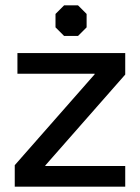

<svg xmlns="http://www.w3.org/2000/svg" viewBox="-20 -696 522 716"><path d="M35 -80 333 -419V-421H45V-498H447V-418L149 -79V-77H447V0H35ZM187 -594V-644L219 -676H271L303 -644V-594L271 -562H219Z"/></svg>

Font: Chakra Petch Medium
Style: Regular
Weight: 500
Designer: Katatrad Aksorn Co.,Ltd.
Foundry: Cadson Demak Co.,Ltd.
Version: Version 1.000; ttfautohint (v1.6)